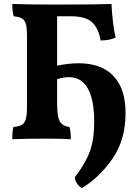

<svg xmlns="http://www.w3.org/2000/svg" viewBox="-20 -699 694 968"><path d="M613 -129Q613 7 546.5 102Q480 197 393 249Q379 242 369 227.5Q359 213 357 195Q411 125 433 64.5Q455 4 455 -84Q455 -197 422.5 -253.5Q390 -310 328 -310Q301 -310 268 -300V-175Q268 -111 281.5 -87Q295 -63 330 -59Q337 -39 337 3Q298 0 208 0Q97 0 42 3Q42 -41 48 -59Q76 -61 90 -69.5Q104 -78 110 -98.5Q116 -119 116 -160V-517Q116 -558 110.5 -577.5Q105 -597 91.5 -605.5Q78 -614 49 -617Q42 -639 42 -679Q121 -676 266 -676Q470 -676 542 -679Q544 -637 549.5 -589Q555 -541 563 -510Q533 -495 487 -495Q478 -553 446 -585Q414 -617 337 -617H268V-368Q326 -380 377 -380Q491 -380 552 -316Q613 -252 613 -129Z"/></svg>

Font: Vollkorn SC
Style: Bold
Weight: 700
Designer: Friedrich Althausen
Foundry: Friedrich Althausen
Version: Version 4.015